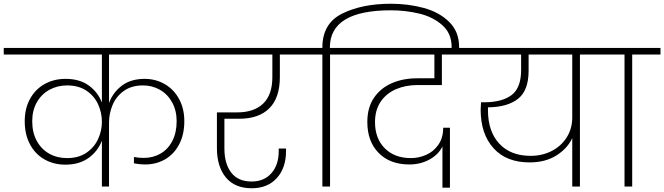

<svg xmlns="http://www.w3.org/2000/svg" viewBox="-52 -996 3546 1025"><path d="M530 -705V-446Q551 -503 599 -539Q647 -575 720 -575Q779 -575 827.5 -547Q876 -519 904 -467.5Q932 -416 932 -349Q932 -278 904.5 -225.5Q877 -173 829.5 -145.5Q782 -118 722 -118Q693 -118 663 -124V-158Q688 -153 715 -153Q765 -153 805 -176Q845 -199 868 -243.5Q891 -288 891 -349Q891 -406 867 -449.5Q843 -493 802 -516.5Q761 -540 712 -540Q650 -540 609 -510.5Q568 -481 549 -435.5Q530 -390 530 -341V0H492V-245Q470 -188 420.5 -152.5Q371 -117 297 -117Q235 -117 185.5 -145Q136 -173 108 -225.5Q80 -278 80 -349Q80 -417 108.5 -468.5Q137 -520 186.5 -547.5Q236 -575 298 -575Q373 -575 422 -539.5Q471 -504 492 -448V-705H-32V-740H1044V-705ZM306 -152Q368 -152 410 -181Q452 -210 472 -254.5Q492 -299 492 -345Q492 -394 472 -438.5Q452 -483 410 -511.5Q368 -540 306 -540Q255 -540 212.5 -517Q170 -494 145 -450.5Q120 -407 120 -349Q120 -288 144.5 -243.5Q169 -199 211 -175.5Q253 -152 306 -152Z M1146 -362V-203Q1146 -122 1182.5 -74.5Q1219 -27 1291 -27Q1358 -27 1397 -71.5Q1436 -116 1436 -189V-203H1475V-190Q1475 -99 1425.5 -45Q1376 9 1292 9Q1201 9 1153.5 -49Q1106 -107 1106 -206V-396H1214Q1304 -396 1353 -443Q1402 -490 1402 -585V-705H980V-740H1582V-705H1442V-585Q1442 -474 1386 -418Q1330 -362 1224 -362Z M2035 -976Q2128 -976 2210.5 -953.5Q2293 -931 2346 -879Q2399 -827 2399 -745V-728H2359V-745Q2359 -818 2309 -862Q2259 -906 2186 -923.5Q2113 -941 2035 -941Q1709 -941 1709 -742V-740H1861V-705H1710V0H1669V-705H1518V-740H1669V-742Q1669 -871 1775 -923.5Q1881 -976 2035 -976Z M2177 -542Q2114 -542 2062.5 -520Q2011 -498 1980.5 -453.5Q1950 -409 1950 -344Q1950 -257 2002 -204.5Q2054 -152 2142 -152Q2183 -152 2222.5 -169Q2262 -186 2288 -223Q2314 -260 2314 -314H2350V6H2310V-214Q2289 -171 2241 -144.5Q2193 -118 2133 -118Q2030 -118 1969.5 -179.5Q1909 -241 1909 -345Q1909 -422 1944.5 -474Q1980 -526 2040 -552Q2100 -578 2174 -578H2267V-705H1797V-740H2469V-705H2307V-542Z M3195 -705H3044V0H3003V-259Q2978 -204 2919 -166.5Q2860 -129 2775 -129Q2651 -129 2582.5 -205Q2514 -281 2514 -411Q2514 -426 2516 -450H2533Q2627 -450 2678.5 -488Q2730 -526 2730 -623V-705H2405V-740H3195ZM3003 -705H2770V-618Q2770 -513 2713.5 -468.5Q2657 -424 2553 -423V-408Q2553 -294 2613.5 -229Q2674 -164 2781 -164Q2842 -164 2892.5 -189.5Q2943 -215 2973 -262Q3003 -309 3003 -369Z M3282 0V-705H3131V-740H3474V-705H3323V0Z"/></svg>

Font: Fz Poppins ExtLt
Style: Regular
Weight: 200
Designer: Ninad Kale (Devanagari), Jonny Pinhorn (Latin)
Foundry: Indian Type Foundry
Version: Vit hóa bi Vntype.Com & FontZin.Com